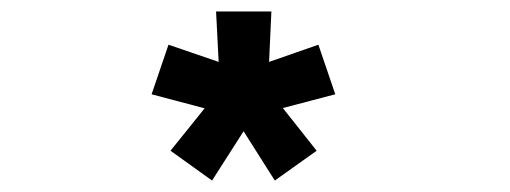

<svg xmlns="http://www.w3.org/2000/svg" viewBox="-20 -820 890 335"><path d="M350 -505 277.5 -557 337 -631 244.5 -655.5 274 -742 361.5 -712 357 -800H453.5L449.5 -712L535.5 -742L565 -655.5L473.5 -631.5L532.5 -557L459.5 -505L405 -591Z"/></svg>

Font: League Mono Wide SemiBold
Style: Regular
Weight: 600
Width: 8
Designer: Tyler Finck
Foundry: The League of Moveable Type / Tyler Finck
Version: Version 2.210